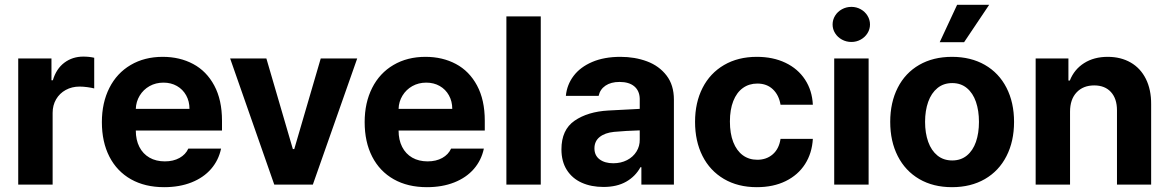

<svg xmlns="http://www.w3.org/2000/svg" viewBox="-20 -776 4914 807"><path d="M56.6 -530.3H196.3V-438.5H202.1Q216.3 -486.8 250.5 -512.5Q284.7 -538.1 330.1 -538.1Q355 -538.1 376 -533.2V-404.3Q365.2 -407.2 347.2 -409.7Q329.1 -412.1 314.5 -412.1Q282.2 -412.1 256.3 -397.9Q230.5 -383.8 215.8 -358.6Q201.2 -333.5 201.2 -301.8V0H56.6Z M408.2 -262.7Q408.2 -344.2 439.7 -406.5Q471.2 -468.8 529.3 -502.9Q587.4 -537.1 664.1 -537.1Q735.4 -537.1 791.7 -507.1Q848.1 -477.1 880.6 -416.5Q913.1 -356 913.1 -268.6V-227.5H550.8Q550.8 -188 565.7 -158.7Q580.6 -129.4 608.2 -113.5Q635.7 -97.7 672.9 -97.7Q708.5 -97.7 734.4 -112.1Q760.3 -126.5 771.5 -151.4H909.2Q898.9 -102.5 867.2 -65.9Q835.4 -29.3 784.9 -9.3Q734.4 10.7 669.9 10.7Q589.4 10.7 530.5 -22.5Q471.7 -55.7 439.9 -117.4Q408.2 -179.2 408.2 -262.7ZM776.4 -318.4Q776.4 -350.1 762.5 -375.2Q748.5 -400.4 723.6 -414.6Q698.7 -428.7 667 -428.7Q634.8 -428.7 608.6 -414.1Q582.5 -399.4 567.1 -374Q551.8 -348.6 550.8 -318.4Z M1294.9 0H1132.8L947.3 -530.3H1099.6L1210.9 -149.4H1216.8L1328.1 -530.3H1481.4Z M1512.7 -262.7Q1512.7 -344.2 1544.2 -406.5Q1575.7 -468.8 1633.8 -502.9Q1691.9 -537.1 1768.6 -537.1Q1839.8 -537.1 1896.2 -507.1Q1952.6 -477.1 1985.1 -416.5Q2017.6 -356 2017.6 -268.6V-227.5H1655.3Q1655.3 -188 1670.2 -158.7Q1685.1 -129.4 1712.6 -113.5Q1740.2 -97.7 1777.3 -97.7Q1813 -97.7 1838.9 -112.1Q1864.7 -126.5 1876 -151.4H2013.7Q2003.4 -102.5 1971.7 -65.9Q1939.9 -29.3 1889.4 -9.3Q1838.9 10.7 1774.4 10.7Q1693.8 10.7 1635 -22.5Q1576.2 -55.7 1544.4 -117.4Q1512.7 -179.2 1512.7 -262.7ZM1880.9 -318.4Q1880.9 -350.1 1866.9 -375.2Q1853 -400.4 1828.1 -414.6Q1803.2 -428.7 1771.5 -428.7Q1739.3 -428.7 1713.1 -414.1Q1687 -399.4 1671.6 -374Q1656.2 -348.6 1655.3 -318.4Z M2252.9 0H2108.4V-707H2252.9Z M2537.1 -311.5Q2590.8 -314.9 2668.9 -318.4V-361.3Q2668 -394.5 2646 -413.1Q2624 -431.6 2584 -431.6Q2547.9 -431.6 2524.9 -416Q2502 -400.4 2496.1 -373H2358.4Q2362.8 -419.9 2390.9 -457Q2418.9 -494.1 2469.2 -515.6Q2519.5 -537.1 2587.9 -537.1Q2648.4 -537.1 2699.5 -518.1Q2750.5 -499 2781.5 -458.7Q2812.5 -418.5 2812.5 -357.4V0H2675.8V-73.2H2671.9Q2650.9 -34.7 2612.1 -12.5Q2573.2 9.8 2516.6 9.8Q2464.8 9.8 2425 -8.1Q2385.3 -25.9 2362.5 -61.5Q2339.8 -97.2 2339.8 -148.4Q2339.8 -230.5 2395 -268.6Q2450.2 -306.6 2537.1 -311.5ZM2557.6 -89.8Q2589.8 -89.8 2615.5 -103Q2641.1 -116.2 2655.3 -139.2Q2669.4 -162.1 2668.9 -189.5V-228Q2646 -227.5 2612.3 -225.6Q2578.6 -223.6 2560.5 -221.7Q2522.5 -217.8 2500.5 -200.2Q2478.5 -182.6 2478.5 -152.3Q2478.5 -122.6 2500.2 -106.2Q2522 -89.8 2557.6 -89.8Z M2901.4 -263.7Q2901.4 -344.7 2932.9 -406.5Q2964.4 -468.3 3023.2 -502.7Q3082 -537.1 3161.1 -537.1Q3229 -537.1 3281.2 -512.2Q3333.5 -487.3 3363.5 -441.7Q3393.6 -396 3396.5 -335.9H3260.7Q3253.9 -376.5 3228.5 -400.6Q3203.1 -424.8 3163.1 -424.8Q3128.4 -424.8 3102.3 -406Q3076.2 -387.2 3062 -351.1Q3047.9 -314.9 3047.9 -265.6Q3047.9 -214.8 3062 -178.7Q3076.2 -142.6 3102.1 -123.5Q3127.9 -104.5 3163.1 -104.5Q3201.7 -104.5 3228 -127.4Q3254.4 -150.4 3260.7 -192.4H3396.5Q3393.1 -132.3 3363.8 -86.4Q3334.5 -40.5 3282.5 -14.9Q3230.5 10.7 3161.1 10.7Q3081.5 10.7 3022.7 -23.9Q2963.9 -58.6 2932.6 -120.6Q2901.4 -182.6 2901.4 -263.7Z M3486.3 -530.3H3630.9V0H3486.3ZM3479.5 -672.9Q3479.5 -692.9 3490 -710Q3500.5 -727.1 3518.8 -737.1Q3537.1 -747.1 3558.6 -747.1Q3579.6 -747.1 3597.7 -737.1Q3615.7 -727.1 3626.2 -710Q3636.7 -692.9 3636.7 -672.9Q3636.7 -653.3 3626.2 -636.5Q3615.7 -619.6 3597.7 -609.6Q3579.6 -599.6 3558.6 -599.6Q3537.1 -599.6 3518.8 -609.6Q3500.5 -619.6 3490 -636.5Q3479.5 -653.3 3479.5 -672.9Z M3721.7 -263.7Q3721.7 -345.2 3753.2 -407.2Q3784.7 -469.2 3843.5 -503.2Q3902.3 -537.1 3981.4 -537.1Q4060.5 -537.1 4119.6 -503.2Q4178.7 -469.2 4210.4 -407.2Q4242.2 -345.2 4242.2 -263.7Q4242.2 -182.1 4210.4 -119.9Q4178.7 -57.6 4119.6 -23.4Q4060.5 10.7 3981.4 10.7Q3902.3 10.7 3843.8 -23.4Q3785.2 -57.6 3753.4 -119.9Q3721.7 -182.1 3721.7 -263.7ZM4094.7 -263.7Q4094.7 -311 4082 -347.9Q4069.3 -384.8 4043.9 -405.8Q4018.6 -426.8 3982.4 -426.8Q3945.8 -426.8 3920.2 -405.8Q3894.5 -384.8 3881.3 -347.9Q3868.2 -311 3868.2 -263.7Q3868.2 -216.8 3881.3 -179.9Q3894.5 -143.1 3920.2 -122.3Q3945.8 -101.6 3982.4 -101.6Q4018.6 -101.6 4043.9 -122.3Q4069.3 -143.1 4082 -179.7Q4094.7 -216.3 4094.7 -263.7ZM4002.9 -755.9H4137.7L4032.2 -598.6H3929.7Z M4477.5 0H4333V-530.3H4470.7V-437.5H4476.6Q4495.1 -484.4 4536.6 -510.7Q4578.1 -537.1 4635.7 -537.1Q4690.9 -537.1 4732.4 -513.2Q4773.9 -489.3 4796.4 -444.1Q4818.8 -398.9 4818.4 -337.9V0H4674.8V-312.5Q4674.8 -361.3 4649.4 -389.2Q4624 -417 4579.1 -417Q4532.7 -417 4505.1 -387.7Q4477.5 -358.4 4477.5 -306.6Z"/></svg>

Font: Pretendard Std
Style: Bold
Weight: 700
Designer: Base glyphs from Inter by Rasmus Andersson; Hangeul glyphs from Noto Sans CJK(Source Han Sans) by Jang Soo-young and Kan
Foundry: Kil Hyung-jin
Version: Version 1.309